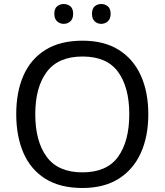

<svg xmlns="http://www.w3.org/2000/svg" viewBox="-20 -928 821 958"><path d="M720 -358Q720 -247 682.5 -164.5Q645 -82 572 -36Q499 10 391 10Q280 10 206.5 -36Q133 -82 97 -165Q61 -248 61 -359Q61 -469 97 -551Q133 -633 206.5 -679Q280 -725 392 -725Q499 -725 572 -679.5Q645 -634 682.5 -551.5Q720 -469 720 -358ZM156 -358Q156 -223 213 -145.5Q270 -68 391 -68Q513 -68 569 -145.5Q625 -223 625 -358Q625 -493 569 -569.5Q513 -646 392 -646Q271 -646 213.5 -569.5Q156 -493 156 -358ZM251 -859Q251 -885 265 -896.5Q279 -908 298 -908Q317 -908 331 -896.5Q345 -885 345 -859Q345 -834 331 -821.5Q317 -809 298 -809Q279 -809 265 -821.5Q251 -834 251 -859ZM439 -859Q439 -885 452.5 -896.5Q466 -908 485 -908Q504 -908 518 -896.5Q532 -885 532 -859Q532 -834 518 -821.5Q504 -809 485 -809Q466 -809 452.5 -821.5Q439 -834 439 -859Z"/></svg>

Font: Noto Naskh Arabic
Style: Regular
Weight: 400
Designer: Monotype Design Team, David Williams, Mohamad Dakak and Nizar Qandah
Foundry: Monotype Imaging Inc.
Version: Version 2.013